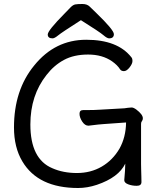

<svg xmlns="http://www.w3.org/2000/svg" viewBox="-20 -918 792 961"><path d="M385 -817Q288 -755 270.5 -740.5Q253 -726 243 -726Q219 -726 219 -745.5Q219 -765 302 -849Q322 -870 334 -882Q346 -894 357.5 -896Q369 -898 392.5 -898Q416 -898 429 -885Q442 -872 462 -853Q550 -768 550 -747Q550 -726 526 -726Q516 -726 497.5 -742Q479 -758 385 -817ZM688 -7Q688 12 664.5 12Q641 12 621.5 4.5Q602 -3 602 -16V-17Q607 -70 607 -99Q574 -30 465 7Q417 23 371 23Q171 23 92 -110Q50 -180 50 -280Q50 -467 151 -590Q255 -719 411.5 -719Q568 -719 637 -632Q643 -626 643 -612.5Q643 -599 628.5 -580.5Q614 -562 600.5 -562Q587 -562 581 -571Q568 -592 541 -611Q492 -645 421 -645Q350 -645 300 -618Q250 -591 213 -543Q132 -441 132 -295Q132 -122 242 -76Q296 -52 365 -52Q434 -52 489 -84Q544 -116 578 -174Q610 -231 611 -305L499 -297Q479 -296 424 -289H422Q405 -289 391.5 -309.5Q378 -330 378 -348.5Q378 -367 396 -367H410Q454 -367 480 -369L603 -376Q611 -377 620.5 -378.5Q630 -380 639 -380Q648 -380 662 -370Q695 -345 695 -326Q695 -317 690.5 -312Q686 -307 686 -298V-97Q686 -89 686.5 -71Q687 -53 687.5 -35Q688 -17 688 -7Z"/></svg>

Font: LXGW WenKai Medium
Style: Regular
Weight: 500
Designer: LXGW / Fontworks Inc.
Foundry: LXGW / Fontworks Inc.
Version: Version 1.501; October 10, 2024